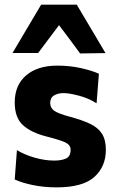

<svg xmlns="http://www.w3.org/2000/svg" viewBox="-20 -795 506 828"><path d="M224.5 13Q169 13 122 3.2Q75 -6.5 43.5 -21L53 -147.5Q86 -127.5 129.8 -115Q173.5 -102.5 214.5 -102.5Q244 -102.5 264.2 -111.2Q284.5 -120 284.5 -149Q284.5 -170 261.8 -180.8Q239 -191.5 180 -206.5Q113.5 -223.5 78.5 -255.8Q43.5 -288 43.5 -353Q43.5 -428 92.8 -470Q142 -512 227 -512Q282.5 -512 330.2 -501Q378 -490 406.5 -477L396.5 -349.5Q362 -371.5 320 -382.5Q278 -393.5 254 -393.5Q230 -393.5 213.2 -383.5Q196.5 -373.5 196.5 -350.5Q196.5 -331 212.2 -318.5Q228 -306 280 -292Q334 -277.5 368.5 -261Q403 -244.5 419.8 -218.2Q436.5 -192 436.5 -149Q436.5 -76.5 386.8 -31.8Q337 13 224.5 13ZM325.5 -564.5Q303 -595 280.5 -625.5Q257.5 -655.5 234.5 -686.5Q212 -656 189.5 -626.5Q167 -596.5 144.5 -566.5H34Q64.5 -618 95.5 -670.5Q126.5 -722.5 157.5 -775H311Q342.5 -722.5 373.2 -670.2Q404 -618 435 -566Z"/></svg>

Font: Heraclito
Style: Bold
Weight: 700
Designer: Kostas Bartsokas (font) & Cristiano Sobral (main changes)
Foundry: Kostas Bartsokas (font) & Cristiano Sobral (main changes)
Version: Version 1.00;July 8, 2020;FontCreator 13.0.0.2655 64-bit